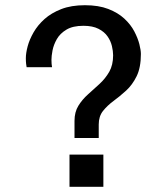

<svg xmlns="http://www.w3.org/2000/svg" viewBox="-20 -717 640 737"><path d="M266 -187.2V-253Q266 -287 280.9 -311.1Q295.8 -335.2 317.8 -354.8Q339.8 -374.2 362.1 -394.9Q384.5 -415.5 399.4 -441.5Q414.2 -467.5 414.2 -504.8Q414.2 -520.5 409.6 -540.1Q405 -559.8 392.9 -577.2Q380.8 -594.8 358.1 -606.4Q335.5 -618 300.2 -618Q259.5 -618 235 -603.2Q210.5 -588.5 198.1 -566.8Q185.8 -545 181.6 -523.4Q177.5 -501.8 177.5 -487.2Q177.5 -479.2 178.1 -471.8Q178.8 -464.2 179.8 -459H82.2Q81.2 -463.5 80.2 -472.4Q79.2 -481.2 79.2 -493.5Q79.2 -513 86.1 -539Q93 -565 108.9 -592.8Q124.8 -620.5 150.9 -643.9Q177 -667.2 215.2 -682.1Q253.5 -697 306 -697Q358.5 -697 395.6 -682.6Q432.8 -668.2 457.4 -645.4Q482 -622.5 495.6 -596.4Q509.2 -570.2 515 -547.4Q520.8 -524.5 520.8 -509.8Q520.8 -457.5 504.4 -424.2Q488 -391 464.1 -369.2Q440.2 -347.5 416 -329.6Q391.8 -311.8 375.4 -291.1Q359 -270.5 359 -239.2V-187.2ZM246.8 0V-123.5H376.8V0Z"/></svg>

Font: Chivo Mono Medium
Style: Regular
Weight: 500
Monospace: yes
Designer: Hector Gatti
Foundry: Omnibus-Type
Version: Version 1.008